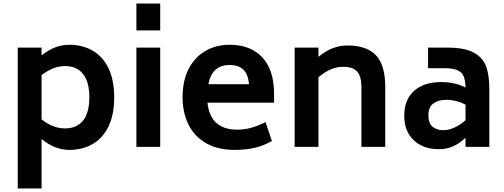

<svg xmlns="http://www.w3.org/2000/svg" viewBox="-20 -827 2840 1081"><path d="M623 -279Q623 -182 591 -115.5Q559 -49 501.5 -16Q444 17 370 17Q290 17 214 -44V234H80V-559H214V-515Q289 -575 370 -575Q444 -575 501.5 -542Q559 -509 591 -442.5Q623 -376 623 -279ZM483 -279Q483 -365 448 -410Q413 -455 345 -455Q280 -455 214 -404V-155Q278 -104 345 -104Q413 -104 448 -148.5Q483 -193 483 -279Z M748 -807H882V-656H748ZM748 -559H882V0H748Z M1316 -97Q1355 -97 1392 -107Q1429 -117 1475 -139L1511 -33Q1463 -6 1413 5.5Q1363 17 1300 17Q1207 17 1141 -20.5Q1075 -58 1041.5 -125Q1008 -192 1008 -281Q1008 -374 1043 -440.5Q1078 -507 1138 -541Q1198 -575 1272 -575Q1389 -575 1455.5 -505.5Q1522 -436 1523 -302V-249H1148Q1164 -97 1316 -97ZM1153 -353H1382Q1377 -409 1350 -435Q1323 -461 1272 -461Q1174 -461 1153 -353Z M2149 -337V0H2015V-337Q2015 -396 1991.5 -423.5Q1968 -451 1910 -451Q1842 -451 1773 -392V0H1639V-559H1773V-507Q1849 -571 1936 -571Q2044 -571 2096.5 -516Q2149 -461 2149 -337Z M2735 -326V0H2601V-51Q2564 -17 2528.5 -2Q2493 13 2451 13Q2363 13 2309.5 -37.5Q2256 -88 2256 -176Q2256 -266 2311.5 -315.5Q2367 -365 2464 -365Q2543 -365 2601 -334Q2600 -372 2591.5 -395Q2583 -418 2558 -430.5Q2533 -443 2484 -443H2390V-559H2499Q2598 -559 2649.5 -529.5Q2701 -500 2718 -450.5Q2735 -401 2735 -326ZM2601 -150V-238Q2548 -265 2492 -265Q2448 -265 2420 -244.5Q2392 -224 2392 -178Q2392 -133 2415.5 -113.5Q2439 -94 2475 -94Q2536 -94 2601 -150Z"/></svg>

Font: Biryani
Style: Bold
Weight: 700
Designer: Dan Reynolds and Mathieu Reguer
Foundry: Dan Reynolds and Mathieu Reguer
Version: Version 1.004; ttfautohint (v1.1) -l 5 -r 5 -G 72 -x 0 -D la